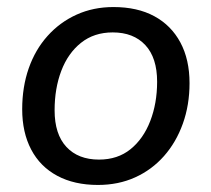

<svg xmlns="http://www.w3.org/2000/svg" viewBox="-20 -516 600 545"><path d="M258 9Q191 9 142.5 -17Q94 -43 68.5 -91.5Q43 -140 43 -206Q43 -269 61.5 -322Q80 -375 115 -414Q150 -453 197.5 -474.5Q245 -496 302 -496Q370 -496 418 -470Q466 -444 492 -395.5Q518 -347 518 -280Q518 -218 499 -165Q480 -112 445.5 -73Q411 -34 363.5 -12.5Q316 9 258 9ZM261 -63Q314 -63 350.5 -92.5Q387 -122 406.5 -172.5Q426 -223 426 -284Q426 -352 392.5 -388Q359 -424 300 -424Q247 -424 210 -394.5Q173 -365 154 -315Q135 -265 135 -203Q135 -135 168.5 -99Q202 -63 261 -63Z"/></svg>

Font: Nunito Sans 12pt Medium
Style: Italic
Weight: 500
Italic angle: -9°
Designer: Vernon Adams
Foundry: Vernon Adams
Version: Version 3.101;gftools[0.9.27]